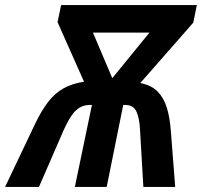

<svg xmlns="http://www.w3.org/2000/svg" viewBox="-62 -734 793 754"><path d="M76 -248Q100 -298 126 -332.5Q152 -367 186.5 -386.5Q221 -406 268 -413L164 -647L178 -714H711L697 -645L489 -408Q533 -399 557 -374.5Q581 -350 593 -311.5Q605 -273 609 -219L626 0H501L488 -222Q486 -269 474 -295.5Q462 -322 429 -322H422L357 0H232L299 -322H293Q270 -322 252.5 -312.5Q235 -303 220 -281.5Q205 -260 188 -223L91 0H-42ZM379 -427 525 -606H303Z"/></svg>

Font: Noto Sans Display SemiBold
Style: Italic
Weight: 600
Italic angle: -12°
Designer: Monotype Design Team
Foundry: Monotype Imaging Inc.
Version: Version 2.003